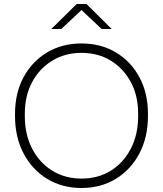

<svg xmlns="http://www.w3.org/2000/svg" viewBox="-20 -928 814 959"><path d="M387 11Q290 11 215 -35Q140 -81 97.5 -162Q55 -243 55 -349V-359Q55 -463 97.5 -542Q140 -621 215 -666Q290 -711 387 -711Q484 -711 559 -666Q634 -621 676.5 -542Q719 -463 719 -359V-349Q719 -243 676.5 -162Q634 -81 559 -35Q484 11 387 11ZM387 -36Q470 -36 533.5 -75.5Q597 -115 633.5 -185.5Q670 -256 670 -349V-359Q670 -450 633.5 -518Q597 -586 533.5 -625Q470 -664 387 -664Q305 -664 241 -625Q177 -586 140.5 -518Q104 -450 104 -359V-349Q104 -256 140.5 -185.5Q177 -115 241 -75.5Q305 -36 387 -36ZM236 -783 363 -908H412L538 -783H488L373 -891H401L286 -783Z"/></svg>

Font: SUSE ExtraLight
Style: Regular
Weight: 250
Designer: Rene Bieder
Foundry: SUSE
Version: Version 1.000